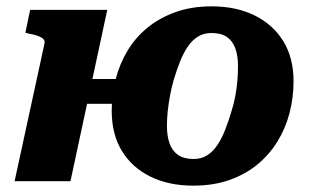

<svg xmlns="http://www.w3.org/2000/svg" viewBox="-20 -571 979 605"><path d="M172 -244H435L453 -322H190ZM26 0H202L318 -540H75L60 -468L71 -465Q89 -462 100.5 -457.5Q112 -453 117 -447.5Q122 -442 120 -433ZM647 -551Q584 -551 533.5 -533Q483 -515 445 -484Q407 -453 382 -411.5Q357 -370 344.5 -321.5Q332 -273 332 -222Q332 -148 364 -95.5Q396 -43 454 -14.5Q512 14 589 14Q653 14 703.5 -4Q754 -22 791.5 -53Q829 -84 854.5 -125.5Q880 -167 892.5 -215.5Q905 -264 905 -315Q905 -389 872.5 -441.5Q840 -494 782 -522.5Q724 -551 647 -551ZM730 -362Q730 -341 728 -317Q726 -293 721.5 -268.5Q717 -244 709 -219Q700 -189 689.5 -162Q679 -135 665 -114Q651 -93 632.5 -81.5Q614 -70 590 -70Q560 -70 541.5 -82.5Q523 -95 514.5 -118.5Q506 -142 506 -175Q506 -197 508.5 -220.5Q511 -244 515.5 -268.5Q520 -293 527 -318Q536 -348 546.5 -375Q557 -402 571 -423Q585 -444 603.5 -455.5Q622 -467 646 -467Q677 -467 695 -454.5Q713 -442 721.5 -418.5Q730 -395 730 -362Z"/></svg>

Font: Roboto Serif
Style: Bold Italic
Weight: 700
Italic angle: -10°
Designer: Greg Gazdowicz
Foundry: Commercial Type
Version: Version 1.008